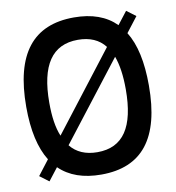

<svg xmlns="http://www.w3.org/2000/svg" viewBox="-78 -749 757 828"><g transform="rotate(-10 300.0 -335.0)"><path d="M300 9C222 9 161 -12 116 -56C104 -68 94 -81 84 -96L155 -187C162 -169 171 -153 182 -140L74 -1L34 -31L84 -96C49 -152 31 -231 31 -334C31 -567 121 -679 300 -679C379 -679 440 -657 484 -613C496 -601 507 -587 516 -572L446 -481C439 -500 430 -516 419 -529L527 -668L567 -638L516 -572C551 -516 568 -437 568 -334C568 -103 479 9 300 9ZM132 -335C132 -274 139 -225 155 -187L419 -529C392 -564 352 -581 300 -581C187 -581 132 -499 132 -335ZM182 -140C209 -106 249 -89 300 -89C413 -89 467 -170 467 -335C467 -395 460 -443 446 -481Z"/></g></svg>

Font: LT Wave Mono Medium
Style: Regular
Weight: 500
Designer: Daniel Lyons
Version: Version 2.5 (Glyphs App)